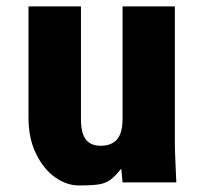

<svg xmlns="http://www.w3.org/2000/svg" viewBox="-20 -570 640 600"><path d="M69 -202.5V-550H233V-196.5Q233 -154.5 248 -134.5Q263 -114.5 295 -114.5Q328.5 -114.5 345.8 -134.5Q363 -154.5 363 -198.5V-550H526.5V-119Q526.5 -99 529 -45Q530 -28 531 0H363L359 -43Q339.5 -18.5 324.5 -7.8Q309.5 3 288.8 6.2Q268 9.5 226 9.5Q188.5 9.5 152.2 -16Q116 -41.5 92.5 -89.8Q69 -138 69 -202.5Z"/></svg>

Font: JuliaMono Black
Style: Regular
Weight: 900
Monospace: yes
Designer: cormullion
Foundry: corm
Version: Version 0.054; ttfautohint (v1.8.4)